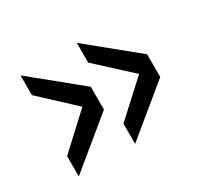

<svg xmlns="http://www.w3.org/2000/svg" viewBox="-86 -531 614 581"><g transform="rotate(-30 221.0 -240.5)"><path d="M40 -64V-134.8L154.8 -241.2L40 -348.1V-417L207 -280.8V-201.2ZM236.8 -64V-134.8L353 -241.2L236.8 -348.1V-417L403.8 -280.8V-201.2Z"/></g></svg>

Font: Charis SIL
Style: Regular
Weight: 400
Foundry: SIL International
Version: Version 4.112